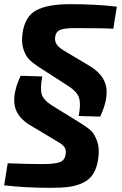

<svg xmlns="http://www.w3.org/2000/svg" viewBox="-23 -723 586 922"><path d="M305 -310 165 -400Q136 -419 118.5 -436Q101 -453 90 -485.5Q79 -518 85 -561Q96 -645 152 -674Q208 -703 313 -703Q438 -703 538 -691L521 -585Q476 -588 352 -588Q293 -589 269.5 -581Q246 -573 242 -546Q239 -525 249 -510Q259 -495 284 -480L403 -409Q475 -367 486.5 -307.5Q498 -248 458 -163L355 -166Q366 -224 356.5 -253.5Q347 -283 305 -310ZM76 -359 180 -356Q169 -297 177.5 -269.5Q186 -242 229 -215L370 -128Q398 -110 414 -95.5Q430 -81 443 -46Q456 -11 449 37Q443 82 425.5 110.5Q408 139 377 154Q346 169 310.5 174Q275 179 221 179Q100 179 -3 167L14 61Q118 65 175 65Q235 65 261 57Q287 49 292 20Q296 -2 287 -15.5Q278 -29 255 -42L133 -115Q60 -155 48 -214Q36 -273 76 -359Z"/></svg>

Font: Exo 2.0
Style: Bold Italic
Weight: 700
Italic angle: -8°
Designer: Natanael Gama
Version: Version 1.001;PS 001.001;hotconv 1.0.70;makeotf.lib2.5.58329